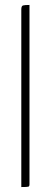

<svg xmlns="http://www.w3.org/2000/svg" viewBox="-20 -755 206 775"><path d="M99 -11Q99 -3 94.5 -1.5Q90 0 66 0V-717Q66 -731 73 -733Q80 -735 99 -735Z"/></svg>

Font: Yanone Kaffeesatz Thin
Style: Regular
Weight: 250
Designer: Yanone
Foundry: Yanone Font Production. Not for release.
Version: Version 1.002